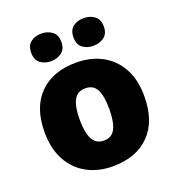

<svg xmlns="http://www.w3.org/2000/svg" viewBox="-139 -878 916 999"><g transform="rotate(-20 318.5 -378.5)"><path d="M594 -278Q594 -139 520 -64.5Q446 10 317 10Q237 10 175 -23.5Q113 -57 77.5 -121.5Q42 -186 42 -278Q42 -415 116 -489Q190 -563 320 -563Q400 -563 461.5 -530Q523 -497 558.5 -433.5Q594 -370 594 -278ZM236 -278Q236 -207 255 -169.5Q274 -132 319 -132Q363 -132 381.5 -169.5Q400 -207 400 -278Q400 -349 381.5 -385Q363 -421 318 -421Q275 -421 255.5 -385Q236 -349 236 -278ZM118 -690Q118 -730 142 -748.5Q166 -767 201 -767Q235 -767 260 -748.5Q285 -730 285 -690Q285 -651 260 -632.5Q235 -614 201 -614Q166 -614 142 -632.5Q118 -651 118 -690ZM352 -690Q352 -730 376 -748.5Q400 -767 436 -767Q470 -767 495 -748.5Q520 -730 520 -690Q520 -651 495 -632.5Q470 -614 436 -614Q400 -614 376 -632.5Q352 -651 352 -690Z"/></g></svg>

Font: Noto Sans Telugu Black
Style: Regular
Weight: 900
Designer: Jelle Bosma - Monotype Design Team
Foundry: Monotype Imaging Inc.
Version: Version 2.005; ttfautohint (v1.8.4.7-5d5b)